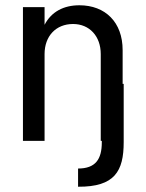

<svg xmlns="http://www.w3.org/2000/svg" viewBox="-20 -534 554 728"><path d="M276 105V174C415 175 449 115 449 5V-216H445V-344C445 -450 379 -514 281 -514C222 -514 175 -490 149 -440V-507H67V0H149V-329C149 -397 192 -443 257 -443C319 -443 362 -397 362 -329V0H366V6C366 70 342 105 276 105Z"/></svg>

Font: Vanilla Cream Book
Style: Regular
Weight: 400
Designer: Jeremy Tribby, Jinavaṁso
Foundry: Tribby Type
Version: Version 1.422;Glyphs 3.1.2 (3151)